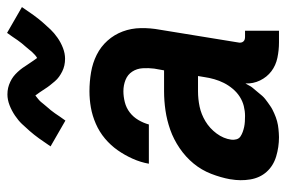

<svg xmlns="http://www.w3.org/2000/svg" viewBox="-153 -648 809 543"><g transform="rotate(-90 251.5 -376.5)"><path d="M135 8Q107 8 80.5 0Q54 -8 37 -27Q20 -46 15.5 -73.5Q11 -101 16 -129V-130Q21 -157 31.5 -184Q42 -211 60.5 -233.5Q79 -256 104 -273Q129 -290 156 -299.5Q183 -309 210.5 -313Q238 -317 265 -317H324L329 -345Q331 -361 330 -377.5Q329 -394 320.5 -407Q312 -420 297 -426Q282 -432 265 -432Q250 -432 234 -428Q218 -424 205 -414Q192 -404 183.5 -389.5Q175 -375 171 -360H60Q64 -383 74 -405.5Q84 -428 98 -448Q112 -468 131 -484Q150 -500 173 -510Q196 -520 219 -524Q242 -528 265 -528Q292 -528 318.5 -523.5Q345 -519 368 -507.5Q391 -496 408 -477Q425 -458 434 -434Q443 -410 443.5 -383Q444 -356 439 -329L403 -108Q402 -104 402.5 -100Q403 -96 405.5 -93Q408 -90 411.5 -89Q415 -88 419 -88H436V8H403Q381 8 359.5 3.5Q338 -1 321.5 -13.5Q305 -26 295.5 -45.5Q286 -65 287 -87Q281 -77 280 -74.5Q279 -72 275 -67Q271 -62 267 -57.5Q263 -53 259.5 -48.5Q256 -44 252 -39.5Q248 -35 243 -31Q238 -27 233 -23.5Q228 -20 223 -16.5Q218 -13 213 -10.5Q208 -8 202.5 -5.5Q197 -3 191.5 -1Q186 1 180.5 2.5Q175 4 169.5 5Q164 6 158.5 6.5Q153 7 147 7.5Q141 8 135 8ZM195 -88Q209 -88 223 -91.5Q237 -95 249.5 -103Q262 -111 272 -123Q282 -135 288.5 -148Q295 -161 299 -175Q303 -189 305 -203L308 -221H265Q243 -221 221.5 -216.5Q200 -212 180 -200Q160 -188 145.5 -168.5Q131 -149 128 -127Q127 -120 129 -112.5Q131 -105 137 -101Q143 -97 150 -94.5Q157 -92 164 -90.5Q171 -89 179 -88.5Q187 -88 195 -88ZM182 -596 109 -638Q121 -656 131.5 -670.5Q142 -685 152.5 -697Q163 -709 172.5 -719Q182 -729 196 -738.5Q210 -748 225.5 -754Q241 -760 256 -760Q266 -760 274.5 -758Q283 -756 291.5 -752Q300 -748 306.5 -743Q313 -738 319.5 -731Q326 -724 331 -717Q336 -710 340 -703.5Q344 -697 349.5 -689.5Q355 -682 359 -676Q363 -678 368.5 -683Q374 -688 377 -691.5Q380 -695 383.5 -699.5Q387 -704 391.5 -709Q396 -714 400.5 -719.5Q405 -725 409.5 -731.5Q414 -738 419 -745.5Q424 -753 430 -761L503 -719Q491 -701 480.5 -686.5Q470 -672 459.5 -660Q449 -648 439.5 -638Q430 -628 416.5 -618.5Q403 -609 387.5 -603Q372 -597 357 -597Q347 -597 338 -599Q329 -601 321 -605Q313 -609 306 -614Q299 -619 293 -626Q287 -633 281.5 -640Q276 -647 272 -653.5Q268 -660 262 -668.5Q256 -677 253 -681Q249 -678 243.5 -673.5Q238 -669 235 -665.5Q232 -662 228.5 -657.5Q225 -653 220.5 -648Q216 -643 211.5 -637.5Q207 -632 202.5 -625.5Q198 -619 193 -611.5Q188 -604 182 -596Z"/></g></svg>

Font: Iosevka SS18
Style: Bold Italic
Weight: 700
Italic angle: -9°
Monospace: yes
Designer: Belleve Invis
Foundry: Belleve Invis
Version: Version 25.1.1; ttfautohint (v1.8.4)